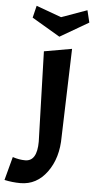

<svg xmlns="http://www.w3.org/2000/svg" viewBox="-61 -934 482 979"><g transform="rotate(5 180.5 -444.0)"><path d="M215 -751 71 -836 86 -898 215 -851 346 -898 361 -836ZM82 10Q41 10 0 1L32 -119Q65 -108 96 -108Q157 -108 157 -209L143 -670L285 -695L271 -244Q271 -135 218 -62.5Q165 10 82 10Z"/></g></svg>

Font: Acme
Style: Regular
Weight: 400
Designer: Juan Pablo del Peral
Foundry: Juan Pablo del Peral
Version: Version 1.002